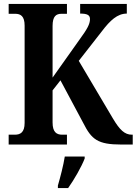

<svg xmlns="http://www.w3.org/2000/svg" viewBox="-20 -734 694 975"><path d="M24 0H320V-50H296C268 -50 247 -62 247 -112V-275L287 -326L403 -109C445 -26 476 0 596 0H654V-50H650C613 -50 588 -74 553 -133L380 -425L498 -576C539 -630 576 -665 624 -665V-714H387V-665C424 -665 437 -657 437 -637C437 -611 421 -584 386 -536L247 -340V-602C247 -652 265 -664 293 -664H320V-714H24V-664H57C85 -664 105 -652 105 -604V-110C105 -61 83 -50 55 -50H24ZM274 208V221H326C356 179 394 113 410 71V61H309C302 106 286 167 274 208Z"/></svg>

Font: Noto Serif Thai Condensed
Style: Bold
Weight: 700
Width: 3
Designer: Monotype Design Team
Foundry: Monotype Imaging Inc.
Version: Version 2.002